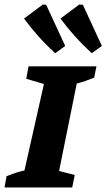

<svg xmlns="http://www.w3.org/2000/svg" viewBox="-36 -828 470 848"><path d="M-16 0 -7 -50Q13 -58 32.5 -64.5Q52 -71 72 -75L158 -457L80 -480L90 -535H390L380 -485Q360 -477 341.5 -470.5Q323 -464 303 -459L225 -73L294 -55L283 0ZM208 -593Q165 -632 132 -669.5Q99 -707 70 -746L153 -808L168 -807L252 -625ZM369 -593Q326 -633 293 -670Q260 -707 231 -746L314 -808L330 -807L414 -625Z"/></svg>

Font: Piazzolla SC
Style: Bold Italic
Weight: 700
Italic angle: -11.3°
Designer: Juan Pablo del Peral
Foundry: Huerta Tipografica
Version: Version 1.330